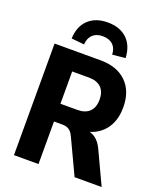

<svg xmlns="http://www.w3.org/2000/svg" viewBox="-166 -1035 956 1140"><g transform="rotate(20 312.0 -465.5)"><path d="M61 0V-705H351Q456 -705 515 -647.5Q574 -590 574 -488Q574 -421 547.5 -372.5Q521 -324 472 -298Q423 -272 353 -272L361 -288H404Q442 -288 471 -267.5Q500 -247 519 -205L615 0H444L340 -221Q332 -239 321.5 -249.5Q311 -260 298.5 -264.5Q286 -269 268 -269H216V0ZM216 -381H323Q372 -381 399 -407Q426 -433 426 -484Q426 -533 399 -559Q372 -585 323 -585H216ZM227 -760 146 -768Q149 -846 194.5 -888.5Q240 -931 316 -931Q393 -931 438 -888.5Q483 -846 487 -768L405 -760Q403 -801 379.5 -822.5Q356 -844 316 -844Q276 -844 253 -822.5Q230 -801 227 -760Z"/></g></svg>

Font: Nunito Sans 12pt ExtraLight
Style: Weight 830 Width 84 Optical size 12.0 YTLC 445
Weight: 830
Width: 4
Designer: Vernon Adams
Foundry: Vernon Adams
Version: Version 3.101;gftools[0.9.27]